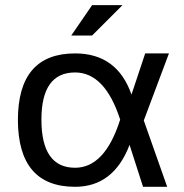

<svg xmlns="http://www.w3.org/2000/svg" viewBox="-20 -718 708 738"><path d="M48.8 -256.3Q48.8 -512.7 268.6 -512.7Q430.2 -512.7 485.4 -354.5L538.1 -512.7H629.4L532.7 -254.9L622.6 0H529.8L478 -161.1Q416.5 0 268.6 0Q49.8 0 48.8 -256.3ZM268.6 -73.2Q383.3 -73.2 441.9 -258.3Q383.3 -439.5 268.6 -439.5Q139.2 -439.5 139.2 -258.3Q139.2 -73.2 268.6 -73.2ZM334 -698.2H450.7L334 -581.5H253.9Z"/></svg>

Font: Sansation
Style: Regular
Weight: 400
Designer: Bernd Montag
Version: Version 1.301